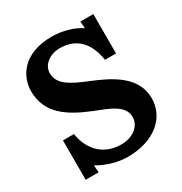

<svg xmlns="http://www.w3.org/2000/svg" viewBox="-170 -844 939 988"><g transform="rotate(-30 299.0 -350.0)"><path d="M309.6 -56.2C215.8 -56.2 142.6 -112.8 124.5 -224.6H59.1V9.3H136.2L132.8 -33.2H133.8C187.5 -0.5 254.4 16.1 306.6 16.1C461.4 16.1 563.5 -66.9 563.5 -185.5C563.5 -316.4 435.5 -377 335 -418.5C224.6 -462.4 173.3 -495.6 173.3 -558.1C173.3 -607.9 224.1 -644 280.8 -644C374.5 -644 436 -589.4 454.1 -475.6H519.5V-709.5H442.4L445.8 -668.5H444.8C400.9 -699.7 329.6 -716.3 277.3 -716.3C100.1 -716.3 43.5 -607.9 43.5 -525.4C43.5 -393.6 140.1 -330.1 269.5 -277.8C345.2 -248 430.2 -220.7 430.2 -150.4C430.2 -98.1 381.3 -56.2 309.6 -56.2Z"/></g></svg>

Font: Parastoo
Style: Bold
Weight: 700
Foundry: Saber Rastikerdar (saber.rastikerdar@gmail.com)
Version: Version 2.0.1